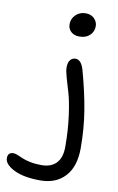

<svg xmlns="http://www.w3.org/2000/svg" viewBox="-303 -751 670 1093"><g transform="rotate(10 32.0 -204.0)"><path d="M87.9 -558.1Q57.1 -558.1 39.1 -575Q21 -591.8 21 -618.2Q21 -649.9 44.2 -672.4Q67.4 -694.8 101.1 -694.8Q132.8 -694.8 151.4 -675.8Q169.9 -656.7 169.9 -631.8Q169.9 -600.6 147.7 -579.3Q125.5 -558.1 87.9 -558.1ZM11.2 287.1Q-85.9 287.1 -142.1 258.8Q-198.2 230.5 -198.2 194.8Q-198.2 161.1 -165 161.1Q-155.8 161.1 -140.4 167.2Q-125 173.3 -108.9 180.7Q-92.8 188 -63 194.1Q-33.2 200.2 2 200.2Q58.1 200.2 88.1 168.5Q118.2 136.7 118.2 74.2Q118.2 -21.5 106.9 -104Q95.7 -186.5 82.5 -230.5Q69.3 -274.4 58.1 -313.5Q46.9 -352.5 46.9 -372.1Q46.9 -401.4 58.8 -415.8Q70.8 -430.2 88.9 -430.2Q122.1 -430.2 138.2 -375Q172.9 -249.5 189.5 -147.2Q206.1 -44.9 206.1 66.9Q206.1 173.3 153.6 230.2Q101.1 287.1 11.2 287.1Z"/></g></svg>

Font: Shantell Sans Irregular Bouncy
Style: Regular
Weight: 400
Designer: Stephen Nixon, Anya Danilova, Shantell Martin
Foundry: Arrow Type
Version: Version 1.006;[9816181b4]